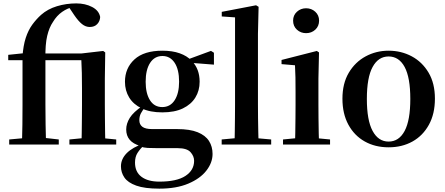

<svg xmlns="http://www.w3.org/2000/svg" viewBox="-20 -850 2617 1129"><path d="M34.1 0V-29.9L147.4 -40.2H233.9L325.6 -29.9V0ZM109.1 0Q111.1 -58.2 111.7 -117.4Q112.4 -176.6 112.4 -234.8V-496.1H28.4V-527.5L159.5 -541.2L112.1 -516.1Q116.6 -582 131.4 -627.3Q146.3 -672.7 169.8 -705Q193.4 -737.3 221.6 -762.7Q260.1 -796.8 314.7 -813.4Q369.3 -830 428.6 -830Q481.3 -830 521.6 -809Q561.8 -788.1 569 -750.3Q568 -725.6 551.9 -708.5Q535.8 -691.3 507.8 -691.3Q483.8 -691.3 462.3 -708.4Q440.9 -725.4 416.5 -761.2L383 -811.2V-817.4H410.2V-808.6Q377.5 -802.5 345.6 -780.3Q313.7 -758.1 291.6 -721.2Q269.3 -688.9 257.4 -638.6Q245.6 -588.4 247.1 -504.4V-234.8Q247.1 -176.6 248.1 -117.4Q249.1 -58.2 250.8 0ZM388.1 0V-29.9L493.5 -40.2H556.1L663.4 -29.9V0ZM458.3 0Q460.1 -25.5 460.6 -67.4Q461.1 -109.4 461.6 -154.8Q462.1 -200.3 462.1 -234.8V-331Q462.1 -384.3 461.2 -421.2Q460.3 -458 458.3 -496.1H180.6V-535.7H459.8L586.8 -550.4L598.8 -541.7L596.5 -388.7V-234.8Q596.5 -200.3 597 -154.8Q597.5 -109.4 598 -67.4Q598.5 -25.5 599.5 0Z M916.8 259.3Q830.7 259.3 781.2 241.5Q731.8 223.8 711.5 193.9Q691.2 164.1 691.2 128Q691.2 85.1 725.1 50.6Q758.9 16.2 827.3 -7.2L830.4 -0.8Q802.7 27 788.3 49.7Q773.9 72.4 773.9 106.1Q773.9 160.8 811.7 189.4Q849.5 218 917.1 218Q1019.2 218 1070.3 184.5Q1121.4 151 1121.4 95.5Q1121.4 68.3 1100.4 44.8Q1079.4 21.2 1024.8 21.2H909.7Q871.6 21.2 848.6 19.9Q825.7 18.5 804.4 11.6V8.1Q722.1 -15.7 722.1 -88.6Q722.1 -123.2 743.3 -157.2Q764.5 -191.1 818.2 -227.3V-236.3L837.8 -226.5Q818.3 -202.1 808.8 -184.1Q799.3 -166 799.3 -143Q799.3 -118.4 816.9 -104.7Q834.6 -91 874.8 -91H1021.1Q1096.5 -91 1142.2 -72.5Q1187.8 -54 1208.9 -21.1Q1229.9 11.8 1229.9 55.3Q1229.9 106.6 1193.4 153.4Q1157 200.2 1087 229.8Q1017 259.3 916.8 259.3ZM934.3 -189.2Q862.3 -189.2 813.3 -212.6Q764.4 -236.1 739.6 -276.7Q714.8 -317.3 714.8 -369.1Q714.8 -449.4 770.6 -500.6Q826.5 -551.9 935.1 -551.9Q993.8 -551.9 1036.7 -536.6Q1079.6 -521.4 1105.6 -494L1109.7 -489.8Q1153.9 -443.3 1153.9 -369.1Q1153.9 -317.3 1128.9 -276.7Q1104 -236.1 1055.4 -212.6Q1006.8 -189.2 934.3 -189.2ZM934.1 -220.4Q981.1 -220.4 1007.1 -260.8Q1033.1 -301.2 1033.1 -369.4Q1033.1 -441.2 1006.8 -481Q980.4 -520.7 935.3 -520.7Q889 -520.7 862.8 -480.5Q836.5 -440.2 836.5 -369.1Q836.5 -300.9 861.9 -260.6Q887.3 -220.4 934.1 -220.4ZM1072.2 -482.9V-498.4H1078.2L1220.6 -550.8L1238 -539.8V-469.9Z M1283.5 0V-29.9L1395.2 -40.2H1458L1574.6 -29.9V0ZM1359.1 0Q1360.1 -35.1 1360.6 -75.2Q1361.1 -115.3 1361.6 -156.4Q1362.1 -197.6 1362.1 -234.8V-747.8L1284 -753.3V-780.3L1485.6 -819L1500.6 -810L1496.8 -650.9V-234.8Q1496.8 -197.6 1497.3 -156.4Q1497.8 -115.3 1498.7 -75.2Q1499.6 -35.1 1500.6 0Z M1644.2 0V-29.9L1750.8 -40.2H1812.8L1920.8 -29.9V0ZM1714.6 0Q1715.6 -25.5 1716.3 -67.4Q1716.9 -109.4 1717.4 -154.8Q1717.9 -200.3 1717.9 -234.8V-308Q1717.9 -358.3 1717.3 -394.3Q1716.6 -430.4 1714.6 -466.2L1635.5 -472.9V-497.4L1843.1 -550.4L1855.8 -541.7L1852.4 -387.9V-234.8Q1852.4 -200.3 1852.9 -154.8Q1853.4 -109.4 1854.2 -67.4Q1855.1 -25.5 1856.1 0ZM1779.8 -655Q1748.6 -655 1726 -675.4Q1703.5 -695.9 1703.5 -728.8Q1703.5 -760.3 1726 -780.9Q1748.6 -801.4 1779.8 -801.4Q1811.5 -801.4 1833.9 -780.9Q1856.3 -760.3 1856.3 -728.8Q1856.3 -695.9 1833.9 -675.4Q1811.5 -655 1779.8 -655Z M2265 16.2Q2185.7 16.2 2124.5 -18.3Q2063.3 -52.8 2028.5 -117Q1993.6 -181.2 1993.6 -269.8Q1993.6 -359.1 2030.8 -422Q2068 -484.9 2129.9 -518.4Q2191.8 -551.9 2265 -551.9Q2339.1 -551.9 2401.1 -518.8Q2463 -485.6 2500.2 -422.7Q2537.4 -359.8 2537.4 -269.8Q2537.4 -180.5 2502 -116.3Q2466.6 -52 2405.4 -17.9Q2344.2 16.2 2265 16.2ZM2265 -17.5Q2326 -17.5 2359.4 -80.1Q2392.7 -142.6 2392.7 -268.1Q2392.7 -394.2 2359.4 -456.1Q2326 -518 2265 -518Q2204.7 -518 2171 -456.1Q2137.2 -394.2 2137.2 -268.1Q2137.2 -142.6 2171 -80.1Q2204.7 -17.5 2265 -17.5Z"/></svg>

Font: Early Summer Mincho VF
Style: Regular
Weight: 250
Designer: GuiWonder
Version: Version 1.002